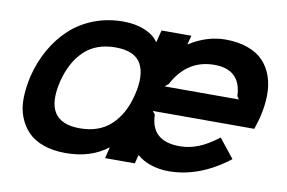

<svg xmlns="http://www.w3.org/2000/svg" viewBox="-71 -762 1337 894"><g transform="rotate(10 598.0 -315.0)"><path d="M557.1 -314Q580.6 -408.7 551 -461.9Q521.5 -515.1 430.2 -515.1Q338.9 -515.1 282.7 -461.7Q226.6 -408.2 203.1 -314Q155.3 -115.2 331.1 -115.2Q421.9 -115.2 478.3 -168Q534.7 -220.7 557.1 -314ZM622.1 -39.1 611.8 1H471.2L483.9 -50.8H481.9Q403.3 9.8 285.2 9.8Q226.6 9.8 181.2 -6.1Q135.7 -22 107.7 -50.8Q79.6 -79.6 64 -119.9Q48.3 -160.2 49.3 -209Q50.3 -257.8 63 -314Q80.6 -384.8 114.3 -443.8Q147.9 -502.9 195.6 -546.9Q243.2 -590.8 307.4 -615.5Q371.6 -640.1 445.8 -640.1Q501.5 -640.1 545.4 -622.3Q589.4 -604.5 610.8 -573.2H612.8L627 -629.9H768.1L756.8 -587.9H758.8Q841.8 -640.1 928.2 -640.1Q988.3 -640.1 1034.2 -623.5Q1080.1 -606.9 1107.9 -577.4Q1135.7 -547.9 1149.9 -506.6Q1164.1 -465.3 1163.3 -416Q1162.6 -366.7 1148.9 -310.1Q1147 -303.2 1142.1 -287.4Q1137.2 -271.5 1131.8 -253.9H651.9L664.1 -238.8Q667 -113.8 803.2 -113.8Q848.6 -113.8 891.8 -131.1Q935.1 -148.4 984.9 -187L1056.2 -97.2Q918.5 9.8 772 9.8Q729.5 9.8 689.9 -2.9Q650.4 -15.6 624 -39.1ZM686 -376H1037.1L1027.8 -390.1Q1022.9 -515.1 897.9 -515.1Q769 -515.1 703.1 -390.1Z"/></g></svg>

Font: Sinkin Sans 600 SemiBold Italic
Style: Regular
Weight: 600
Italic angle: -112°
Designer: Keith Bates
Foundry: K-Type
Version: Sinkin Sans (version 1.0)  by Keith Bates   •   © 2014   www